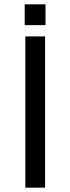

<svg xmlns="http://www.w3.org/2000/svg" viewBox="-20 -866 325 886"><path d="M188 -698V0H97V-698ZM94 -750V-846H190V-750Z"/></svg>

Font: Varela
Style: Regular
Weight: 400
Designer: Joe Prince
Foundry: Joe Prince
Version: Version 1.000